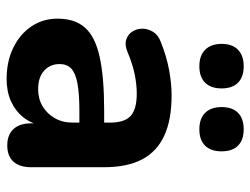

<svg xmlns="http://www.w3.org/2000/svg" viewBox="-110 -654 775 595"><g transform="rotate(90 277.5 -356.5)"><path d="M224.8 10.5Q170.2 10.5 127.9 -10.2Q85.5 -31 61.6 -66.6Q37.8 -102.2 37.8 -147.2Q37.8 -201.2 65.8 -232.6Q93.8 -264 156.5 -277.9Q219.2 -291.8 324 -291.8H376V-215H324.5Q271.5 -215 239.1 -209.1Q206.8 -203.2 192.6 -190Q178.5 -176.8 178.5 -153.8Q178.5 -124.5 198.9 -105.9Q219.2 -87.2 256.5 -87.2Q286.2 -87.2 309.4 -101Q332.5 -114.8 346.2 -138.9Q360 -163 360 -194.5V-309.8Q360 -354.5 339.5 -373.6Q319 -392.8 269.8 -392.8Q242.5 -392.8 210.5 -386.4Q178.5 -380 141.2 -364.2Q119.2 -355 102.9 -360.1Q86.5 -365.2 77.6 -379.4Q68.8 -393.5 68.9 -410.5Q69 -427.5 78.8 -443.5Q88.5 -459.5 110.5 -467.5Q157 -486 198.9 -493.4Q240.8 -500.8 275.2 -500.8Q351.2 -500.8 400.4 -478.1Q449.5 -455.5 473.9 -409.4Q498.2 -363.2 498.2 -291V-65.8Q498.2 -29.8 480.9 -10.6Q463.5 8.5 430.8 8.5Q398 8.5 380.1 -10.6Q362.2 -29.8 362.2 -65.8V-105L369.5 -99.8Q363.2 -66 343.6 -41.4Q324 -16.8 293.9 -3.1Q263.8 10.5 224.8 10.5ZM380.9 -586.8Q347.5 -586.8 329.6 -604.8Q311.8 -622.8 311.8 -655.9Q311.8 -689 329.6 -706.6Q347.5 -724.2 380.6 -724.2Q413.8 -724.2 431.4 -706.6Q449 -688.9 449 -655.7Q449 -622.5 431.4 -604.6Q413.9 -586.8 380.9 -586.8ZM185.1 -586.8Q152.4 -586.8 134.2 -604.8Q116 -622.8 116 -655.9Q116 -689 134.2 -706.6Q152.4 -724.2 185.1 -724.2Q218.5 -724.2 236.3 -706.6Q254 -688.9 254 -655.7Q254 -622.5 236.3 -604.6Q218.5 -586.8 185.1 -586.8Z"/></g></svg>

Font: Nunito ExtraLight
Style: Regular
Weight: 200
Designer: Vernon Adams
Foundry: Vernon Adams
Version: Version 3.602;April 4, 2023;FontCreator 14.0.0.2856 64-bit